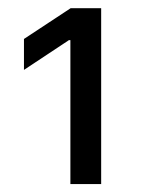

<svg xmlns="http://www.w3.org/2000/svg" viewBox="-20 -820 354 476"><path d="M154.5 -363.6H230.8V-799.7H155.2L39.4 -723.4V-646.7L150.9 -720.5H154.5Z"/></svg>

Font: Margiela Sans Text
Style: Regular
Weight: 400
Designer: Stefan Endress, Andreas Faust
Version: Version 1.100;FEAKit 1.0